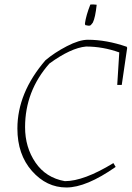

<svg xmlns="http://www.w3.org/2000/svg" viewBox="-20 -823 583 850"><path d="M357 -712Q357 -717 356 -719Q361 -755 380 -803Q394 -804 408 -802Q402 -745 391 -723Q390 -722 387.5 -718.5Q385 -715 382.5 -712.5Q380 -710 379 -710Q372 -708 357 -712ZM57 -254Q57 -412 181 -556Q221 -590 276 -618.5Q331 -647 369 -647Q451 -647 541 -616L543 -611L519 -447H499L508 -591Q435 -617 361 -617Q294 -611 199 -542Q91 -420 91 -260Q91 -171 137 -103.5Q183 -36 267 -21Q351 -21 482 -101L492 -84Q362 7 274 7Q186 7 121.5 -66Q57 -139 57 -254Z"/></svg>

Font: Albura ExtraLight
Style: Italic
Weight: 156
Italic angle: -7°
Designer: Mercedes Jáuregui
Foundry: Omnibus-Type Team
Version: Version 1.000